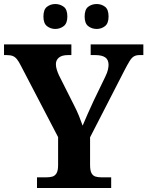

<svg xmlns="http://www.w3.org/2000/svg" viewBox="-20 -935 733 955"><path d="M164 0V-53H211Q227 -53 240 -56.5Q253 -60 261 -73Q269 -86 269 -114V-253L84 -608Q74 -628 65 -639.5Q56 -651 44.5 -656Q33 -661 13 -661H0V-714H335V-661H318Q288 -661 273 -648.5Q258 -636 258 -616Q258 -603 262.5 -588.5Q267 -574 273 -561L347 -414Q363 -383 373 -358Q383 -333 391 -310Q402 -336 415.5 -367Q429 -398 445 -432L503 -552Q514 -574 517 -589Q520 -604 520 -612Q520 -638 503.5 -649.5Q487 -661 454 -661H431V-714H693V-661H674Q657 -661 646 -654.5Q635 -648 624.5 -631Q614 -614 598 -583L428 -252V-115Q428 -86 435.5 -73Q443 -60 456 -56.5Q469 -53 484 -53H533V0ZM461 -791Q437 -791 419 -804.8Q401 -818.6 401 -852.7Q401 -888 419 -901.5Q437 -915 461 -915Q484 -915 502 -901.7Q520 -888.4 520 -853Q520 -818.7 502 -804.8Q484 -791 461 -791ZM255 -791Q232 -791 214 -804.8Q196 -818.6 196 -852.7Q196 -888 214 -901.5Q232 -915 255 -915Q278 -915 296.5 -901.7Q315 -888.4 315 -853Q315 -818.7 296.5 -804.8Q278 -791 255 -791Z"/></svg>

Font: Noto Serif Kannada
Style: Regular
Weight: 400
Designer: Universal Thirst, Indian Type Foundry and the Monotype Design Team
Foundry: Monotype Imaging Inc.
Version: Version 2.003